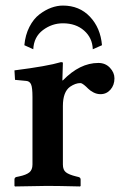

<svg xmlns="http://www.w3.org/2000/svg" viewBox="-20 -671 441 693"><path d="M314.9 -493.2Q313.5 -534.2 283.7 -560.5Q253.9 -586.9 207 -586.9Q167.5 -586.9 134.8 -562.3Q102.1 -537.6 100.1 -493.2L67.9 -507.8Q71.3 -544.9 86.2 -574Q101.1 -603 122.3 -619.1Q143.6 -635.3 165 -643.1Q186.5 -650.9 207 -650.9Q266.6 -650.9 304.7 -610.6Q342.8 -570.3 348.1 -507.8ZM207 -380.9Q268.1 -443.8 335 -443.8Q360.4 -443.8 376.7 -426.5Q393.1 -409.2 393.1 -388.2Q393.1 -363.8 378.7 -347.4Q364.3 -331.1 342.8 -331.1Q329.6 -331.1 317.4 -337.4Q305.2 -343.8 298.1 -351.1Q291 -358.4 283.2 -364.7Q275.4 -371.1 269.5 -371.1Q252.4 -371.1 232.9 -357.9Q207 -339.4 207 -288.1V-77.1Q207 -57.6 218 -49.1Q229 -40.5 254.9 -34.2L263.2 -32.2Q271 -30.3 271 -22.9V0L269 2Q189 0 149.9 0L34.2 2L32.2 0V-22.9Q32.2 -30.3 39.1 -32.2L48.8 -34.2Q74.7 -39.6 85.9 -48.8Q97.2 -58.1 97.2 -77.1V-320.8Q97.2 -355.5 92 -366.7Q86.9 -377.9 75.2 -378.9L34.2 -382.8L32.2 -417Q151.4 -432.1 200.2 -446.8Q207 -446.8 207 -443.8L205.1 -380.9Z"/></svg>

Font: Linux Libertine G
Style: Semibold
Weight: 600
Designer: Philipp H. Poll
Foundry: Philipp H. Poll
Version: Version 5.1.1